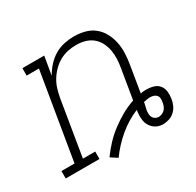

<svg xmlns="http://www.w3.org/2000/svg" viewBox="-143 -671 870 852"><g transform="rotate(-30 292.5 -245.0)"><path d="M234 38 200 16Q220 -12 244 -37.5Q268 -63 296 -84Q324 -105 354 -122Q384 -139 417 -150L442 -301Q446 -323 447 -346Q448 -369 444 -390.5Q440 -412 430 -431.5Q420 -451 403.5 -464.5Q387 -478 365.5 -484Q344 -490 321 -490Q299 -490 277.5 -485.5Q256 -481 236 -470Q216 -459 199.5 -442.5Q183 -426 171 -406.5Q159 -387 152.5 -366Q146 -345 142 -323L95 -38H158V0H-15V-38H52L126 -482H63V-520H175L159 -426Q172 -449 190.5 -469.5Q209 -490 232 -503.5Q255 -517 280.5 -522.5Q306 -528 330 -528Q359 -528 386 -521Q413 -514 433.5 -497.5Q454 -481 467 -457Q480 -433 485.5 -406.5Q491 -380 490 -351.5Q489 -323 484 -294L462 -160Q469 -162 477 -162.5Q485 -163 492 -163Q511 -163 528 -158Q545 -153 556 -139.5Q567 -126 569 -108Q571 -90 568 -72Q566 -56 559 -40.5Q552 -25 539.5 -13.5Q527 -2 511 3Q495 8 479 8Q466 8 454 3.5Q442 -1 432.5 -9.5Q423 -18 417 -29Q411 -40 409 -53Q407 -66 407.5 -79Q408 -92 410 -106Q357 -84 312.5 -46.5Q268 -9 234 38ZM479 -30Q488 -30 497 -34Q506 -38 512 -44.5Q518 -51 521.5 -60Q525 -69 526 -78Q528 -87 527.5 -96.5Q527 -106 521.5 -112.5Q516 -119 507.5 -122Q499 -125 489 -125Q481 -125 472.5 -123.5Q464 -122 455 -120V-116Q453 -108 451 -99Q449 -90 447 -81Q446 -72 446.5 -63Q447 -54 451 -46.5Q455 -39 463 -34.5Q471 -30 479 -30Z"/></g></svg>

Font: Iosevka Etoile XLtObl
Style: Regular
Weight: 200
Italic angle: -9°
Designer: Belleve Invis
Foundry: Belleve Invis
Version: Version 15.5.2; ttfautohint (v1.8.4)